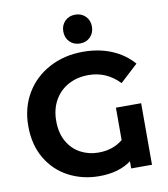

<svg xmlns="http://www.w3.org/2000/svg" viewBox="-99 -1014 969 1109"><g transform="rotate(-10 385.5 -459.5)"><path d="M556 -361H704V0H582V-42Q509 12 394 12Q297 12 216 -30Q135 -72 87 -152.5Q39 -233 39 -344Q39 -451 88.5 -534.5Q138 -618 226 -665Q314 -712 424 -712Q516 -712 591 -681Q666 -650 717 -591L613 -495Q538 -574 432 -574Q365 -574 313 -545.5Q261 -517 232 -465Q203 -413 203 -345Q203 -274 231.5 -224Q260 -174 308 -148.5Q356 -123 413 -123Q498 -123 556 -171ZM333 -847Q333 -883 356.5 -907Q380 -931 417 -931Q454 -931 477.5 -907Q501 -883 501 -847Q501 -810 477.5 -786Q454 -762 417 -762Q380 -762 356.5 -786Q333 -810 333 -847Z"/></g></svg>

Font: Montserrat Alternates
Style: Bold
Weight: 700
Designer: Julieta Ulanovsky
Foundry: Julieta Ulanovsky
Version: Version 7.200